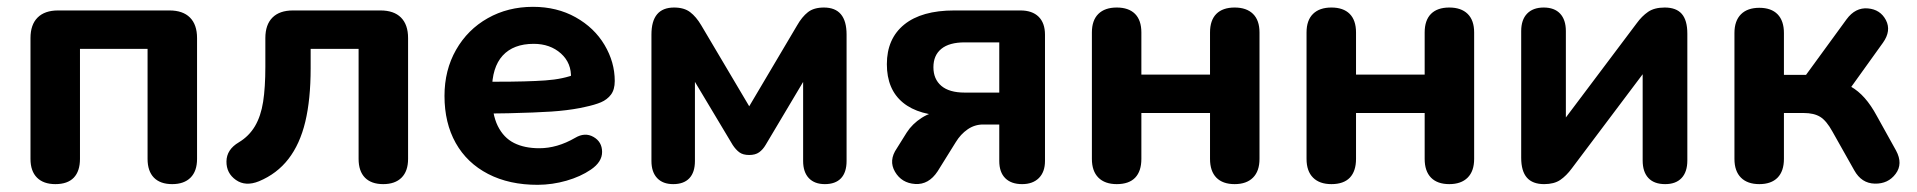

<svg xmlns="http://www.w3.org/2000/svg" viewBox="-20 -520 5502 551"><path d="M67.5 -64V-410.8Q67.5 -449.3 88 -469.7Q108.4 -490 146.7 -490H466.3Q504.8 -490 525.1 -469.7Q545.5 -449.3 545.5 -410.8V-64Q545.5 -28.9 526.8 -10.2Q508.2 8.4 474.1 8.4Q440 8.4 421.7 -10.2Q403.5 -28.9 403.5 -64V-379.7H209.5V-64Q209.5 -28.9 191.8 -10.2Q174 8.4 138.9 8.4Q104.8 8.4 86.2 -10.2Q67.5 -28.9 67.5 -64Z M1009.1 -64V-379.7H871.5V-324Q871.5 -234.7 856.1 -170.5Q840.7 -106.4 807.8 -63.9Q775 -21.4 723.2 0.2Q684.7 15.8 657.1 -3.5Q629.4 -22.9 629.9 -56.9Q630.4 -90.9 665.3 -111.5Q694.6 -129.1 711.7 -157.9Q728.7 -186.8 735.1 -227.9Q741.5 -269 741.5 -328.6V-410.8Q741.5 -449.3 762 -469.7Q782.4 -490 820.7 -490H1071.9Q1110.4 -490 1130.7 -469.7Q1151.1 -449.3 1151.1 -410.8V-64Q1151.1 -28.9 1132.4 -10.2Q1113.8 8.4 1079.7 8.4Q1045.6 8.4 1027.3 -10.2Q1009.1 -28.9 1009.1 -64Z M1255.6 -244.8Q1255.6 -318.8 1288.8 -377Q1322 -435.2 1379.8 -467.8Q1437.5 -500.4 1509.5 -500.4Q1578.3 -500.4 1632 -470.4Q1685.6 -440.4 1714.9 -391Q1744.2 -341.7 1744.2 -287.5Q1744.2 -262.8 1733.3 -248.4Q1722.3 -234 1704.7 -226.5Q1687.1 -219 1658.5 -213L1644.5 -210Q1607 -202.8 1561.9 -199.8Q1516.7 -196.8 1439.4 -195Q1407.1 -194.8 1371.3 -194L1374.8 -285.5H1405.5Q1492.5 -285.5 1544.9 -289.2Q1597.3 -292.8 1635.1 -308.4L1618.5 -295.2Q1620.7 -338.7 1589.8 -366.5Q1558.8 -394.2 1511.6 -394.2Q1453.5 -394.2 1422.6 -360.5Q1391.8 -326.8 1391.8 -260.6V-247.3Q1391.8 -192.4 1408.5 -158.5Q1425.3 -124.6 1455.3 -109.6Q1485.2 -94.6 1527.8 -94.6Q1553.2 -94.6 1578.9 -102Q1604.6 -109.4 1630.5 -124.4Q1658.5 -141.1 1683.1 -127.1Q1707.7 -113.1 1707.9 -84.2Q1708.1 -55.3 1675.6 -33.2Q1646 -13 1605.5 -1.4Q1565 10.2 1523.3 10.4Q1441.6 10.6 1380.8 -20.8Q1320.1 -52.2 1287.8 -109.7Q1255.6 -167.2 1255.6 -244.8Z M1849.5 -58V-420.8Q1849.5 -498.4 1914.5 -498.4Q1943.2 -498.4 1960.5 -485.2Q1977.9 -472 1992.5 -447.3L2130.1 -215L2267.5 -447.1Q2281.5 -471.7 2298.6 -485.1Q2315.6 -498.4 2344.5 -498.4Q2409.5 -498.4 2409.5 -420.8V-58Q2409.5 -25.5 2393.6 -8.5Q2377.6 8.4 2347.1 8.4Q2317.5 8.4 2301.1 -8.9Q2284.8 -26.3 2284.8 -58V-326.2H2309.4L2177.2 -104.1Q2169.4 -90.8 2158.6 -83Q2147.8 -75.2 2129.9 -75.2Q2112.3 -75.2 2101.9 -82.8Q2091.6 -90.4 2082.6 -104.1L1949.7 -326.2H1974.3V-58Q1974.3 -25.5 1958.3 -8.5Q1942.4 8.4 1911.9 8.4Q1882.2 8.4 1865.9 -8.9Q1849.5 -26.3 1849.5 -58Z M2847.7 -58V-162.7H2801.3Q2777.1 -162.7 2756.9 -148.8Q2736.7 -134.9 2722.7 -111.8L2670.8 -28.4Q2645.1 10.6 2606.3 8Q2567.5 5.4 2548.5 -27Q2529.5 -59.4 2553.8 -94.4L2582.1 -139.7Q2598.1 -164.6 2625.3 -182Q2652.5 -199.4 2680.9 -199.4H2705.6V-187.5Q2617.5 -187.5 2571.3 -225.5Q2525.1 -263.5 2525.1 -335.8Q2525.1 -409 2574.9 -449.5Q2624.8 -490 2718.4 -490H2908.5Q2942.2 -490 2960.5 -472.1Q2978.9 -454.1 2978.9 -420.4V-58Q2978.9 -26.5 2961.3 -9Q2943.8 8.4 2913.3 8.4Q2882 8.4 2864.9 -8.6Q2847.7 -25.7 2847.7 -58ZM2847.7 -254.3V-398.4H2748.5Q2704.2 -398.4 2681.4 -379.8Q2658.7 -361.3 2658.7 -327.1Q2658.7 -293 2681.4 -273.6Q2704.2 -254.3 2748.5 -254.3Z M3113.5 -64V-426.8Q3113.5 -461.9 3132.2 -480.2Q3150.8 -498.4 3184.9 -498.4Q3219 -498.4 3237.3 -480.2Q3255.5 -461.9 3255.5 -426.8V-305.9H3452.5V-426.8Q3452.5 -461.9 3470.7 -480.2Q3489 -498.4 3523.1 -498.4Q3557.2 -498.4 3575.8 -480.2Q3594.5 -461.9 3594.5 -426.8V-64Q3594.5 -28.9 3575.8 -10.2Q3557.2 8.4 3523.1 8.4Q3489 8.4 3470.7 -10.2Q3452.5 -28.9 3452.5 -64V-195.7H3255.5V-64Q3255.5 -28.9 3237.8 -10.2Q3220 8.4 3184.9 8.4Q3150.8 8.4 3132.2 -10.2Q3113.5 -28.9 3113.5 -64Z M3729.5 -64V-426.8Q3729.5 -461.9 3748.2 -480.2Q3766.8 -498.4 3800.9 -498.4Q3835 -498.4 3853.3 -480.2Q3871.5 -461.9 3871.5 -426.8V-305.9H4068.5V-426.8Q4068.5 -461.9 4086.7 -480.2Q4105 -498.4 4139.1 -498.4Q4173.2 -498.4 4191.8 -480.2Q4210.5 -461.9 4210.5 -426.8V-64Q4210.5 -28.9 4191.8 -10.2Q4173.2 8.4 4139.1 8.4Q4105 8.4 4086.7 -10.2Q4068.5 -28.9 4068.5 -64V-195.7H3871.5V-64Q3871.5 -28.9 3853.8 -10.2Q3836 8.4 3800.9 8.4Q3766.8 8.4 3748.2 -10.2Q3729.5 -28.9 3729.5 -64Z M4345.5 -67.4V-430.7Q4345.5 -463.3 4362.5 -480.9Q4379.4 -498.4 4410.1 -498.4Q4440.8 -498.4 4457.2 -480.9Q4473.7 -463.3 4473.7 -430.7V-147.5H4447.1L4676.9 -453.1Q4691.7 -473.6 4709.7 -486Q4727.8 -498.4 4757.3 -498.4Q4790.4 -498.4 4806.3 -480.2Q4822.3 -461.9 4822.3 -423.4V-59.4Q4822.3 -26.7 4805.8 -9.1Q4789.4 8.4 4758.7 8.4Q4727 8.4 4710.6 -9.1Q4694.1 -26.7 4694.1 -59.4V-343.4H4721.5L4490.9 -36.9Q4475.3 -15.7 4457.6 -3.6Q4440 8.4 4411.3 8.4Q4378.2 8.4 4361.9 -10.2Q4345.5 -28.9 4345.5 -67.4Z M4957.5 -64V-425.2Q4957.5 -460.3 4976.2 -479Q4994.8 -497.6 5028.9 -497.6Q5063 -497.6 5081.3 -479Q5099.5 -460.3 5099.5 -425.2V-305.1H5162.9L5279.3 -464.7Q5304.6 -499 5340.4 -495.9Q5376.2 -492.8 5392.2 -462.3Q5408.1 -431.7 5383.7 -397.4L5271.8 -241.5L5243 -287.1Q5269.4 -284.1 5291.2 -271.7Q5313 -259.3 5331.3 -238.6Q5349.6 -217.9 5366.1 -187.3L5421.4 -87.7Q5441.7 -49.9 5420.1 -21.1Q5398.6 7.8 5360.3 7Q5322.1 6.2 5301.3 -31.3L5238.6 -142.6Q5221.6 -173.5 5203.7 -184.6Q5185.7 -195.7 5156.2 -195.7H5099.5V-64Q5099.5 -28.9 5081.3 -10.2Q5063 8.4 5028.9 8.4Q4994.8 8.4 4976.2 -10.2Q4957.5 -28.9 4957.5 -64Z"/></svg>

Font: SN Pro Thin
Style: Regular
Weight: 200
Designer: Tobias Whetton
Foundry: Supernotes
Version: Version 1.003;Glyphs 3.3 (3324)